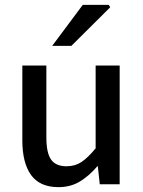

<svg xmlns="http://www.w3.org/2000/svg" viewBox="-20 -759 590 791"><path d="M221 12Q144 12 108 -38Q72 -88 72 -181V-489H171V-193Q171 -129 190.5 -101.5Q210 -74 254 -74Q289 -74 315.5 -91.5Q342 -109 374 -148V-489H473V0H391L383 -74H381Q348 -35 309.5 -11.5Q271 12 221 12ZM195 -570 321 -739H428L434 -729L274 -570Z"/></svg>

Font: Source Sans 3 ExtraLight Medium
Style: Regular
Weight: 500
Version: Version 3.052;hotconv 1.1.0;makeotfexe 2.6.0